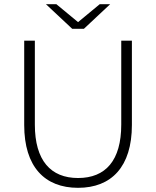

<svg xmlns="http://www.w3.org/2000/svg" viewBox="-20 -895 748 920"><path d="M354 5C514 5 612 -96 612 -296V-700H561V-298C561 -126 486 -42 354 -42C223 -42 147 -126 147 -298V-700H96V-296C96 -96 194 5 354 5ZM326 -757H382L508 -875H458L354 -789L250 -875H200Z"/></svg>

Font: Chess Sans Light
Style: Regular
Weight: 300
Designer: Wolf Bōese
Foundry: Wolf Bōese
Version: Version 7.223;Glyphs 3.3 (3306)